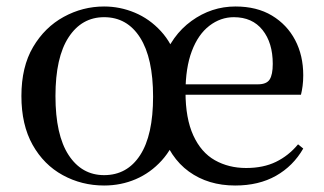

<svg xmlns="http://www.w3.org/2000/svg" viewBox="-20 -557 998 592"><path d="M301 15Q232 15 173.5 -17Q115 -49 80.5 -110.5Q46 -172 46 -261Q46 -351 82 -412Q118 -473 176.5 -505Q235 -537 301 -537Q350 -537 395.5 -518Q441 -499 476 -461Q511 -423 527 -368H481Q509 -448 570.5 -492.5Q632 -537 706 -537Q772 -537 818.5 -509Q865 -481 890 -433.5Q915 -386 915 -325Q915 -307 913 -292Q911 -277 908 -265H493V-297H775Q802 -297 811.5 -312Q821 -327 821 -360Q821 -425 789.5 -464.5Q758 -504 701 -504Q660 -504 625.5 -477.5Q591 -451 571.5 -399.5Q552 -348 552 -273Q552 -192 576 -139.5Q600 -87 642.5 -63Q685 -39 739 -39Q792 -39 831 -58Q870 -77 899 -112L915 -99Q884 -45 831 -15Q778 15 705 15Q622 15 562.5 -28Q503 -71 477 -156H531Q513 -100 478.5 -62Q444 -24 398.5 -4.5Q353 15 301 15ZM301 -17Q372 -17 412 -78.5Q452 -140 452 -259Q452 -378 412 -441Q372 -504 301 -504Q232 -504 191.5 -442Q151 -380 151 -261Q151 -141 191.5 -79Q232 -17 301 -17Z"/></svg>

Font: Noto Serif TC ExtraLight Medium
Style: Regular
Weight: 500
Version: Version 2.002-H1;hotconv 1.1.0;makeotfexe 2.6.0